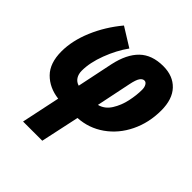

<svg xmlns="http://www.w3.org/2000/svg" viewBox="-213 -718 1110 1110"><g transform="rotate(45 342.5 -162.5)"><path d="M198 3Q118 -7 68 -57.5Q18 -108 18 -204Q18 -291 58 -386Q98 -481 168 -565L284 -493Q240 -432 210 -353Q180 -274 180 -208Q180 -180 192.5 -160.5Q205 -141 229 -134L275 -355Q297 -457 350 -508.5Q403 -560 495 -560Q575 -560 621.5 -511Q668 -462 668 -370Q668 -270 627.5 -186.5Q587 -103 515.5 -52.5Q444 -2 356 3L305 240H148ZM505 -376Q505 -397 497 -410.5Q489 -424 477 -424Q462 -424 450.5 -407.5Q439 -391 430 -347L386 -134Q430 -145 456.5 -187Q483 -229 494 -280.5Q505 -332 505 -376Z"/></g></svg>

Font: Noto Sans UI CondBlack
Style: Italic
Weight: 900
Width: 3
Italic angle: -12°
Designer: Monotype Design Team
Foundry: Monotype Imaging Inc.
Version: Version 1.001